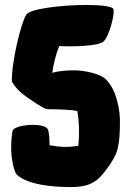

<svg xmlns="http://www.w3.org/2000/svg" viewBox="-20 -735 529 775"><path d="M406 -416C384 -437 320 -451 284 -451C255 -451 221 -450 191 -441C196 -479 206 -517 219 -549C277 -546 374 -549 396 -566C422 -586 446 -688 437 -700C429 -710 384 -715 329 -715C231 -715 101 -700 86 -676C64 -641 25 -478 28 -405C45 -378 62 -361 94 -339C145 -304 162 -294 175 -294C211 -294 260 -293 292 -287C297 -261 299 -231 299 -202C299 -183 298 -163 296 -146C253 -140 223 -141 180 -149C180 -177 178 -203 173 -213C167 -226 141 -231 113 -231C79 -231 40 -223 32 -210C28 -204 25 -159 25 -140C25 -89 38 -40 47 -31C72 -6 135 20 267 20C328 20 349 6 369 -7C389 -20 440 -86 452 -125C464 -164 464 -211 464 -251C464 -281 454 -371 406 -416Z"/></svg>

Font: Manosque
Style: Regular
Weight: 400
Designer: Ariel Martín Pérez
Foundry: Ariel Martín Pérez
Version: Version 1.005;hotconv 1.0.109;makeotfexe 2.5.65596